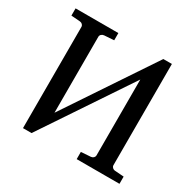

<svg xmlns="http://www.w3.org/2000/svg" viewBox="-147 -831 1006 991"><g transform="rotate(30 355.5 -335.5)"><path d="M426 0H681V-43L627 -47C615 -48 606 -57 606 -68V-671H555L207 -150V-603C207 -614 217 -623 229 -624L287 -628V-671H32V-628L85 -624C97 -623 106 -614 106 -603V0H157L505 -520V-68C505 -57 496 -48 484 -47L426 -43Z"/></g></svg>

Font: Veleka
Style: Regular
Weight: 400
Designer: Stefan Peev, Context Ltd, 2016; SIL International, 1997-2014.
Foundry: Stefan Peev, Context Ltd, 2016
Version: Version 1.000